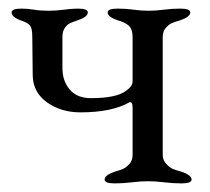

<svg xmlns="http://www.w3.org/2000/svg" viewBox="-20 -423 488 446"><path d="M56 -247 55 -337Q55 -357 50 -363.5Q45 -370 30 -375Q7 -383 7 -394Q7 -403 30 -403Q44 -403 59 -400.5Q74 -398 92 -398Q110 -398 128.5 -400.5Q147 -403 161 -403Q184 -403 184 -394Q184 -384 161 -376Q149 -372 142.5 -369Q136 -366 130.5 -358Q125 -350 125 -337V-265Q125 -235 142 -215Q159 -195 191 -195Q252 -195 274 -213Q288 -223 288 -234V-337Q288 -355 279.5 -363Q271 -371 253 -376Q230 -384 230 -394Q230 -403 253 -403Q273 -403 290.5 -400.5Q308 -398 325 -398Q342 -398 360.5 -400.5Q379 -403 399 -403Q422 -403 422 -394Q422 -384 399 -376Q385 -372 378.5 -369Q372 -366 365 -358Q358 -350 358 -337V-63Q358 -51 366 -42.5Q374 -34 380.5 -31Q387 -28 402 -24Q425 -16 425 -6Q425 3 402 3Q382 3 361.5 0.5Q341 -2 324 -2Q307 -2 286.5 0.5Q266 3 246 3Q223 3 223 -6Q223 -16 246 -24Q260 -28 266.5 -31Q273 -34 280.5 -42Q288 -50 288 -63V-172Q288 -180 286 -183.5Q284 -187 280 -185Q239 -162 167 -162Q122 -162 89.5 -185Q57 -208 56 -247Z"/></svg>

Font: EB Garamond SC 12
Style: Regular
Weight: 400
Version: Version 0.016 ; ttfautohint (v0.97) -l 8 -r 50 -G 200 -x 0 -